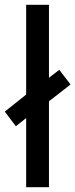

<svg xmlns="http://www.w3.org/2000/svg" viewBox="-41 -780 314 800"><path d="M68 0V-288L25 -254L-21 -315L68 -386V-760H163V-456L206 -489L253 -428L163 -358V0Z"/></svg>

Font: Noto Sans Telugu ExtraCondensed Medium
Style: Regular
Weight: 500
Width: 2
Designer: Jelle Bosma - Monotype Design Team
Foundry: Monotype Imaging Inc.
Version: Version 2.005; ttfautohint (v1.8.4.7-5d5b)